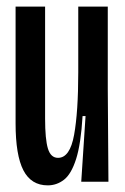

<svg xmlns="http://www.w3.org/2000/svg" viewBox="-20 -548 377 579"><path d="M124 11Q74 11 50.5 -34.5Q27 -80 27 -176V-528H116V-190Q116 -128 124.5 -100Q133 -72 155 -72Q191 -72 203.5 -141.5Q216 -211 216 -330V-528H305V-281L307 0H225L238 -198H229Q224 -114 209.5 -68.5Q195 -23 173 -6Q151 11 124 11Z"/></svg>

Font: Bricolage Grotesque 96pt Condensed
Style: Regular
Weight: 400
Width: 3
Designer: Mathieu Triay
Foundry: Atelier Triay
Version: Version 1.001; ttfautohint (v1.8.4.7-5d5b);gftools[0.9.33.de